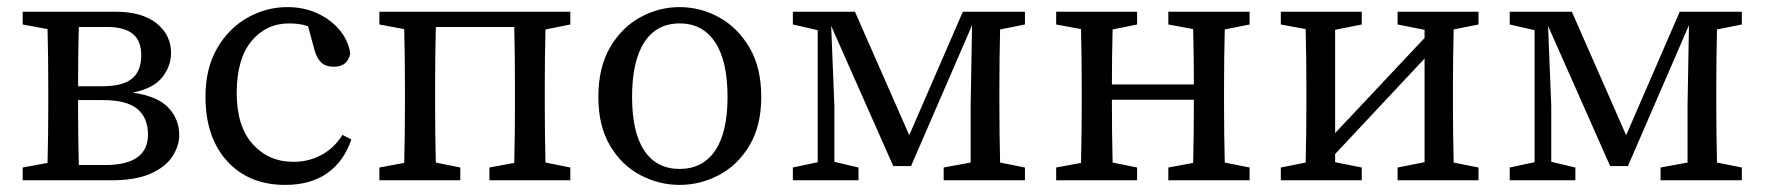

<svg xmlns="http://www.w3.org/2000/svg" viewBox="-20 -508 4972 541"><path d="M44 -439V-475H304Q381 -475 421.5 -442Q462 -409 462 -359Q462 -322 437.5 -290.5Q413 -259 354 -247Q424 -237 454.5 -204.5Q485 -172 485 -128Q485 -97 466 -67.5Q447 -38 405 -19Q363 0 293 0H44V-36L114 -49Q115 -87 115.5 -131.5Q116 -176 116 -210V-265Q116 -299 115.5 -344Q115 -389 114 -426ZM200 -210Q200 -174 200.5 -127.5Q201 -81 202 -43H276Q397 -43 397 -129Q397 -176 367 -201Q337 -226 270 -226H200ZM282 -432H202Q201 -397 200.5 -351.5Q200 -306 200 -265H268Q326 -265 352 -286.5Q378 -308 378 -352Q378 -394 353.5 -413Q329 -432 282 -432Z M784 13Q681 13 620 -54Q559 -121 559 -236Q559 -315 591.5 -371.5Q624 -428 677 -458Q730 -488 790 -488Q835 -488 873 -471Q911 -454 936 -424.5Q961 -395 967 -358Q960 -320 921 -320Q896 -320 883.5 -333.5Q871 -347 866 -368L848 -434Q834 -439 820.5 -440.5Q807 -442 794 -442Q730 -442 688.5 -392Q647 -342 647 -246Q647 -152 692 -102Q737 -52 807 -52Q850 -52 886 -71.5Q922 -91 945 -128L970 -115Q949 -53 902 -20Q855 13 784 13Z M1049 0V-36L1119 -49Q1120 -87 1120.5 -131.5Q1121 -176 1121 -210V-265Q1121 -299 1120.5 -344Q1120 -389 1119 -426L1049 -439V-475H1587V-439L1517 -425Q1516 -388 1515.5 -343.5Q1515 -299 1515 -265V-210Q1515 -176 1515.5 -132Q1516 -88 1517 -50L1587 -36V0H1359V-36L1429 -49Q1430 -87 1430.5 -131.5Q1431 -176 1431 -210V-265Q1431 -300 1430.5 -347Q1430 -394 1429 -432H1208Q1207 -394 1206.5 -347Q1206 -300 1206 -265V-210Q1206 -176 1206.5 -132Q1207 -88 1208 -50L1277 -36V0Z M1895 13Q1837 13 1784.5 -14.5Q1732 -42 1699 -97.5Q1666 -153 1666 -235Q1666 -318 1699 -374.5Q1732 -431 1784.5 -459.5Q1837 -488 1895 -488Q1953 -488 2005.5 -459.5Q2058 -431 2091.5 -374.5Q2125 -318 2125 -235Q2125 -153 2091.5 -97.5Q2058 -42 2005.5 -14.5Q1953 13 1895 13ZM1895 -32Q1960 -32 1995 -83.5Q2030 -135 2030 -235Q2030 -336 1995 -389Q1960 -442 1895 -442Q1830 -442 1795.5 -389Q1761 -336 1761 -235Q1761 -135 1795.5 -83.5Q1830 -32 1895 -32Z M2214 0V-36L2284 -51V-423L2214 -439V-475H2389L2542 -127L2693 -475H2868V-439L2798 -425Q2797 -388 2796.5 -343.5Q2796 -299 2796 -265V-210Q2796 -176 2796.5 -132Q2797 -88 2798 -50L2868 -36V0H2639V-36L2715 -50V-210L2719 -437L2547 -40H2497L2322 -435L2331 -210V-52L2399 -36V0Z M3272 -439V-475H3501V-439L3431 -425Q3430 -388 3429.5 -343.5Q3429 -299 3429 -265V-210Q3429 -176 3429.5 -132Q3430 -88 3431 -50L3501 -36V0H3272V-36L3342 -49Q3343 -86 3343.5 -133.5Q3344 -181 3344 -227H3113Q3113 -181 3113.5 -134Q3114 -87 3115 -50L3184 -36V0H2956V-36L3026 -49Q3027 -87 3027.5 -131.5Q3028 -176 3028 -210V-265Q3028 -299 3027.5 -344Q3027 -389 3026 -426L2956 -439V-475H3184V-439L3115 -425Q3114 -389 3113.5 -346.5Q3113 -304 3113 -270H3344Q3344 -305 3343.5 -347.5Q3343 -390 3342 -426Z M3918 -439V-475H4146V-439L4076 -425Q4075 -388 4074.5 -343.5Q4074 -299 4074 -265V-210Q4074 -176 4074.5 -131.5Q4075 -87 4076 -50L4146 -36V0H3918V-36L3994 -51V-343L3742 -74V-51L3817 -36V0H3589V-36L3659 -50Q3660 -87 3660.5 -131.5Q3661 -176 3661 -210V-265Q3661 -299 3660.5 -344Q3660 -389 3659 -426L3589 -439V-475H3817V-439L3742 -424V-133L3994 -401V-424Z M4234 0V-36L4304 -51V-423L4234 -439V-475H4409L4562 -127L4713 -475H4888V-439L4818 -425Q4817 -388 4816.5 -343.5Q4816 -299 4816 -265V-210Q4816 -176 4816.5 -132Q4817 -88 4818 -50L4888 -36V0H4659V-36L4735 -50V-210L4739 -437L4567 -40H4517L4342 -435L4351 -210V-52L4419 -36V0Z"/></svg>

Font: Source Serif Pro
Style: Regular
Weight: 400
Designer: Frank Grießhammer
Foundry: Adobe Systems Incorporated
Version: Version 3.001;hotconv 1.0.111;makeotfexe 2.5.65597